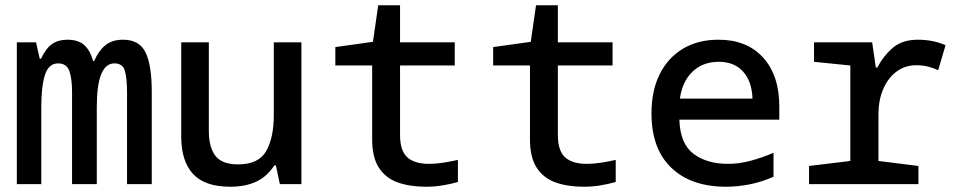

<svg xmlns="http://www.w3.org/2000/svg" viewBox="-20 -700 3640 730"><path d="M44 0V-539H117L131 -477H136Q155 -517 178.5 -533Q202 -549 236 -549Q278 -549 300.5 -528.5Q323 -508 334 -468H338Q355 -507 380.5 -528Q406 -549 448 -549Q510 -549 533.5 -500.5Q557 -452 557 -351V0H463V-349Q463 -401 455 -430Q447 -459 415 -459Q348 -459 348 -293V0H254V-349Q254 -402 243.5 -430.5Q233 -459 201 -459Q165 -459 151 -415.5Q137 -372 137 -293V0Z M855 10Q759 10 714 -38.5Q669 -87 669 -182V-539H774V-203Q774 -140 799 -107.5Q824 -75 885 -75Q963 -75 992 -125.5Q1021 -176 1021 -263V-539H1126V0H1044L1029 -71H1023Q995 -28 953.5 -9Q912 10 855 10Z M1599 10Q1538 10 1492 -6.5Q1446 -23 1420.5 -62.5Q1395 -102 1395 -170V-451H1255V-521L1398 -541L1418 -680H1501V-539H1709V-451H1501V-187Q1501 -127 1528.5 -102Q1556 -77 1611 -77Q1637 -77 1665.5 -81.5Q1694 -86 1721 -92V-8Q1693 0 1662 5Q1631 10 1599 10Z M2199 10Q2138 10 2092 -6.5Q2046 -23 2020.5 -62.5Q1995 -102 1995 -170V-451H1855V-521L1998 -541L2018 -680H2101V-539H2309V-451H2101V-187Q2101 -127 2128.5 -102Q2156 -77 2211 -77Q2237 -77 2265.5 -81.5Q2294 -86 2321 -92V-8Q2293 0 2262 5Q2231 10 2199 10Z M2741 10Q2608 10 2532.5 -62Q2457 -134 2457 -269Q2457 -356 2488.5 -418.5Q2520 -481 2577 -515Q2634 -549 2712 -549Q2820 -549 2881.5 -481Q2943 -413 2943 -295V-245H2563Q2566 -153 2617 -115Q2668 -77 2748 -77Q2790 -77 2833 -88.5Q2876 -100 2921 -119V-28Q2876 -8 2830 1Q2784 10 2741 10ZM2841 -325Q2839 -390 2805.5 -427.5Q2772 -465 2713 -465Q2652 -465 2613 -427.5Q2574 -390 2565 -325Z M3056 0V-69L3213 -88V-451L3075 -465V-539H3296L3310 -443H3315Q3343 -493 3378 -521Q3413 -549 3470 -549Q3528 -549 3575 -528L3547 -433Q3531 -441 3509.5 -446.5Q3488 -452 3464 -452Q3420 -452 3387.5 -427Q3355 -402 3337.5 -360Q3320 -318 3320 -267V-88L3472 -69V0Z"/></svg>

Font: Noto Sans Mono Medium
Style: Regular
Weight: 500
Designer: Monotype Design Team
Foundry: Monotype Imaging Inc.
Version: Version 2.014